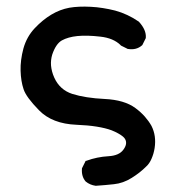

<svg xmlns="http://www.w3.org/2000/svg" viewBox="-20 -440 540 596"><path d="M276.9 136.7Q259.3 134.3 246.1 123.5L245.6 123Q232.4 107.4 234.4 83.5V82.5L234.9 81.5L244.6 62L245.6 59.6L248 59.1Q281.2 46.9 316.9 44.9Q349.6 43 362.8 24.9Q376 7.3 369.1 -6.8Q367.2 -11.2 361.8 -15.9Q356.4 -20.5 347.4 -25.6Q338.4 -30.8 326.2 -35.6Q307.6 -42.5 280.3 -46.9Q252.9 -51.3 217.3 -52.7Q142.1 -55.7 101.1 -97.7Q61 -138.7 53.2 -163.1Q44.9 -187.5 43.9 -220.5Q43 -253.4 52.7 -289.6Q63 -326.2 87.9 -352.5Q112.3 -378.4 139.2 -394.5Q166 -410.6 195.3 -416Q224.1 -420.9 261.7 -418.9Q271 -418.5 280.3 -417.5Q289.6 -416.5 299.1 -415Q308.6 -413.6 318.1 -411.6Q327.6 -409.7 337.4 -407.2Q356.9 -401.9 375.2 -393.3Q393.6 -384.8 410.6 -373L411.1 -372.6L411.6 -372.1Q434.6 -346.7 432.6 -322.8V-321.8L432.1 -320.8L422.4 -301.3L421.9 -300.3L420.9 -299.3Q403.3 -283.7 377 -288.1H376L375.5 -288.6L356 -298.3L355 -298.8L354.5 -299.8Q332 -321.8 292 -326.2Q250 -331.1 220.2 -328.1Q191.4 -325.2 171.9 -314.5Q153.3 -303.7 142.1 -270.5Q139.6 -262.2 138.7 -253.9Q137.7 -245.6 138.4 -236.6Q139.2 -227.5 141.6 -218.3Q144 -209 148.4 -199.2Q165.5 -161.1 204.6 -148.4Q245.1 -135.7 304.7 -132.8Q366.2 -129.9 400.4 -104.5Q417.5 -91.8 429.7 -77.9Q441.9 -64 450.2 -49.3Q465.8 -18.6 460 19.5Q458.5 28.8 456.1 37.1Q453.6 45.4 450.4 52.7Q447.3 60.1 443.1 66.2Q439 72.3 433.6 77.1Q414.6 96.2 388.7 112.3Q362.3 128.9 333.5 131.8Q306.2 134.8 277.8 136.7H277.3Z"/></svg>

Font: NaikaiFont
Style: SemiBold
Weight: 600
Version: Version 1.89